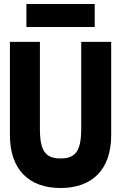

<svg xmlns="http://www.w3.org/2000/svg" viewBox="-20 -924 617 967"><path d="M457 -904H113V-788H457ZM389 -713V-275C389 -162 359 -126 285 -126C210 -126 181 -162 181 -275V-713H30V-243C30 -69 127 23 285 23C443 23 540 -69 540 -243V-713Z"/></svg>

Font: Bluebird
Style: SfBdNrw
Weight: 700
Designer: Jasper
Foundry: Cannot Into Space Fonts
Version: Version 0.98